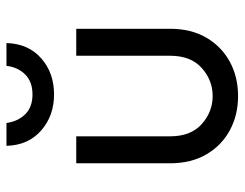

<svg xmlns="http://www.w3.org/2000/svg" viewBox="-101 -642 753 591"><g transform="rotate(-90 275.5 -346.5)"><path d="M275.4 9.8Q216.8 9.8 169.9 -15.6Q123 -41 95.7 -87.9Q68.4 -134.8 68.4 -199.2V-488.3H151.4V-199.2Q151.4 -135.7 189 -102.1Q226.6 -68.4 275.4 -68.4Q324.2 -68.4 361.8 -102.1Q399.4 -135.7 399.4 -199.2V-488.3H482.4V-199.2Q482.4 -134.8 455.1 -87.9Q427.7 -41 380.9 -15.6Q334 9.8 275.4 9.8ZM280.3 -556.6Q214.8 -556.6 169.4 -596.2Q124 -635.7 122.1 -703.1H192.4Q197.3 -668 219.2 -645.5Q241.2 -623 280.3 -623Q319.3 -623 341.8 -645.5Q364.3 -668 368.2 -703.1H438.5Q436.5 -635.7 391.6 -596.2Q346.7 -556.6 280.3 -556.6Z"/></g></svg>

Font: Sen
Style: Regular
Weight: 400
Designer: Kosal Sen, Philatype
Foundry: Philatype
Version: Version 2.000;gftools[0.9.31]